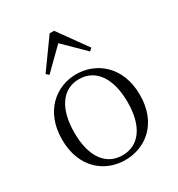

<svg xmlns="http://www.w3.org/2000/svg" viewBox="-189 -912 968 1047"><g transform="rotate(-30 295.0 -388.5)"><path d="M294 14C421 14 540 -74 540 -255C540 -435 419 -526 294 -526C170 -526 50 -435 50 -255C50 -75 168 14 294 14ZM294 -16C191 -16 127 -101 127 -254C127 -407 191 -495 294 -495C397 -495 462 -407 462 -254C462 -101 397 -16 294 -16ZM423 -595 439 -610 309 -791H281L151 -610L167 -595L295 -721Z"/></g></svg>

Font: Noto Serif KR Light
Style: Regular
Weight: 300
Designer: Ryoko NISHIZUKA 西塚涼子 (kana & ideographs); Frank Grießhammer (Latin, Greek & Cyrillic); Wenlong ZHANG 张文龙 (bopomofo); San
Foundry: Adobe
Version: Version 2.001;hotconv 1.1.0;makeotfexe 2.6.0